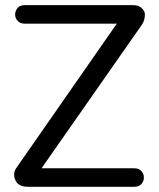

<svg xmlns="http://www.w3.org/2000/svg" viewBox="-20 -716 608 736"><path d="M87.3 0Q48.1 0 38 -27.8Q34.2 -35.4 34.2 -48.1Q34.2 -60.8 44.3 -74.7L427.8 -625.3H74.7Q57 -625.3 47.5 -636.1Q38 -646.8 38 -660.1Q38 -673.4 46.8 -684.8Q55.7 -696.2 74.7 -696.2H491.1Q511.4 -696.2 523.4 -684.8Q535.4 -673.4 535.4 -660.8Q535.4 -638 524.1 -621.5L139.2 -70.9H494.9Q512.7 -70.9 522.2 -60.1Q531.6 -49.4 531.6 -35.4Q531.6 -21.5 522.2 -10.8Q512.7 0 494.9 0Z"/></svg>

Font: Mandali
Style: Regular
Weight: 400
Designer: Purushoth Kumar Guthula
Foundry: Silikandhra, Hyderabad
Version: Version 1.0.5; ttfautohint (v1.2.25-373a) -l 7 -r 28 -G 50 -